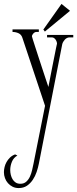

<svg xmlns="http://www.w3.org/2000/svg" viewBox="-82 -749 395 980"><path d="M147.9 -209 32.2 -556.2Q26.9 -572.8 12.7 -579.3Q-1.5 -585.9 -18.1 -585.9V-599.1H116.2V-585.9H104Q95.7 -585.9 88.4 -578.4Q81.1 -570.8 81.1 -563Q81.1 -562 85.4 -548.1Q89.8 -534.2 96.9 -512.2Q104 -490.2 113 -462.6Q122.1 -435.1 131.3 -406.7Q140.6 -378.4 149.4 -351.8Q158.2 -325.2 165 -305.2Q176.3 -364.3 184.1 -403.6Q191.9 -442.9 196.8 -467.3Q201.7 -491.7 204.1 -503.9Q206.5 -516.1 207.8 -521Q209 -525.9 209 -525.6Q209 -525.4 209 -525.9Q209 -530.8 207 -536.4Q205.1 -542 201.7 -546.9Q198.2 -551.8 193.6 -554.9Q189 -558.1 183.1 -558.1H158.2V-570.8H292V-558.1H272Q265.6 -558.1 259.5 -554.9Q253.4 -551.8 248.8 -546.6Q244.1 -541.5 240.7 -535.6Q237.3 -529.8 235.8 -523.9L116.2 86.9Q112.3 106.9 105 128.7Q97.7 150.4 85.4 168.7Q73.2 187 55.7 199Q38.1 210.9 13.2 210.9Q-3.9 210.9 -17.6 204.1Q-31.2 197.3 -41.3 186Q-51.3 174.8 -56.6 160.2Q-62 145.5 -62 129.9Q-62 117.7 -58.8 104.2Q-55.7 90.8 -48.8 78.4Q-42 65.9 -31.2 55.4Q-20.5 44.9 -4.9 39.1L6.8 44.9Q-12.7 55.7 -21.2 76.7Q-29.8 97.7 -29.8 119.1Q-29.8 130.9 -26.9 143.3Q-23.9 155.8 -17.8 166Q-11.7 176.3 -2 182.6Q7.8 189 22 189Q40.5 189 52.2 178.2Q64 167.5 71 151.9Q78.1 136.2 82 118.7Q85.9 101.1 88.9 86.9ZM231.9 -729 275.4 -693.8 147 -587.9 139.2 -598.1Z"/></svg>

Font: Bigelow Rules
Style: Regular
Weight: 400
Designer: Astigmatic (AOETI)
Foundry: Astigmatic (AOETI)
Version: Version 1.001